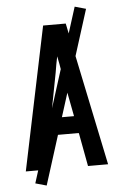

<svg xmlns="http://www.w3.org/2000/svg" viewBox="-60 -859 620 981"><g transform="rotate(-5 250.0 -368.0)"><path d="M39 0 192 -735H308L461 0H358L326 -172H174L142 0ZM309 -260 265 -490Q262 -511 258 -531.5Q254 -552 250 -572Q246 -552 242 -531.5Q238 -511 235 -490L191 -260ZM139 81 82 65 361 -817 418 -801Z"/></g></svg>

Font: Iosevka SS18 Semibold
Style: Regular
Weight: 600
Monospace: yes
Designer: Belleve Invis
Foundry: Belleve Invis
Version: Version 25.1.1; ttfautohint (v1.8.4)